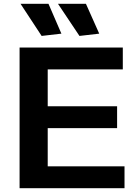

<svg xmlns="http://www.w3.org/2000/svg" viewBox="-20 -990 722 1010"><path d="M83 -740H626V-625H231V-431H596V-316H231V-115H635V0H83ZM199 -801 88 -970H235L303 -813ZM398 -801 285 -970H432L502 -813Z"/></svg>

Font: Encode Sans Wide
Style: SemiBold
Weight: 600
Designer: Pablo Impallari, Andres Torresi
Foundry: Pablo Impallari, Andres Torresi
Version: Version 1.000; ttfautohint (v1.00) -l 8 -r 50 -G 200 -x 14 -